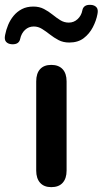

<svg xmlns="http://www.w3.org/2000/svg" viewBox="-84 -763 423 790"><path d="M127 7Q97 7 81 -11Q65 -29 65 -61V-428Q65 -461 81 -478.5Q97 -496 127 -496Q157 -496 173.5 -478.5Q190 -461 190 -428V-61Q190 -29 174 -11Q158 7 127 7ZM-36 -581Q-51 -582 -59 -591Q-67 -600 -63 -619Q-59 -640 -50.5 -660.5Q-42 -681 -28 -698Q-14 -715 6 -725.5Q26 -736 53 -736Q78 -736 97 -726Q116 -716 132 -703Q148 -690 164 -680Q180 -670 199 -670Q220 -670 235.5 -684.5Q251 -699 255 -721Q257 -732 265.5 -738Q274 -744 290 -743Q305 -742 313 -733Q321 -724 317 -705Q312 -678 298 -651Q284 -624 260.5 -606Q237 -588 201 -588Q176 -588 157 -598Q138 -608 121.5 -621Q105 -634 89 -644Q73 -654 55 -654Q34 -654 19 -640Q4 -626 -1 -603Q-3 -592 -11.5 -586Q-20 -580 -36 -581Z"/></svg>

Font: Nunito ExtraLight
Style: Bold
Weight: 700
Version: Version 3.602